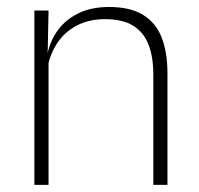

<svg xmlns="http://www.w3.org/2000/svg" viewBox="-20 -516 556 536"><path d="M447.5 0H408V-308Q408 -356 395 -390.5Q382 -425 352.5 -443.8Q323 -462.5 273.5 -462.5Q228 -462.5 194 -444.5Q160 -426.5 139.5 -395.2Q119 -364 112 -324L101 -356H111Q116.5 -394 137.5 -426Q158.5 -458 195.5 -477.2Q232.5 -496.5 284.5 -496.5Q344 -496.5 379.8 -474.2Q415.5 -452 431.5 -410.8Q447.5 -369.5 447.5 -311.5ZM115.5 0H76V-486.5H115.5L113 -362.5L115.5 -361Z"/></svg>

Font: Anek Kannada ExtraLight
Style: Regular
Weight: 250
Version: Version 1.003